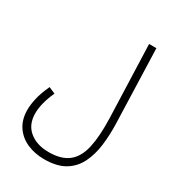

<svg xmlns="http://www.w3.org/2000/svg" viewBox="-220 -832 1072 1186"><g transform="rotate(30 316.0 -239.5)"><path d="M41 17Q41 -17 51 -63Q61 -109 90 -172L136 -152Q94 -59 94 12Q94 92 147 135.5Q200 179 285 179Q375 179 425 139Q475 99 493 17Q511 -65 507 -191L489 -710H541L558 -187Q561 -103 551.5 -28Q542 47 513 105.5Q484 164 428.5 197.5Q373 231 282 231Q216 231 161 207Q106 183 73.5 135Q41 87 41 17Z"/></g></svg>

Font: Noto Sans Arabic UI SmCn Lt
Style: Regular
Weight: 300
Width: 4
Designer: Monotype Design Team, Nadine Chahine and Nizar Qandah
Foundry: Monotype Imaging Inc.
Version: Version 2.010; ttfautohint (v1.8.4.7-5d5b)